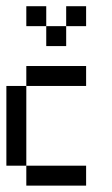

<svg xmlns="http://www.w3.org/2000/svg" viewBox="-20 -582 352 602"><path d="M62.5 -312.5V-375H125V-312.5ZM125 -312.5V-375H187.5V-312.5ZM187.5 -312.5V-375H250V-312.5ZM0 -250V-312.5H62.5V-250ZM0 -187.5V-250H62.5V-187.5ZM0 -125V-187.5H62.5V-125ZM0 -62.5V-125H62.5V-62.5ZM62.5 0V-62.5H125V0ZM125 0V-62.5H187.5V0ZM187.5 0V-62.5H250V0ZM62.5 -500V-562.5H125V-500ZM125 -437.5V-500H187.5V-437.5ZM187.5 -500V-562.5H250V-500Z"/></svg>

Font: AprilSans
Style: Regular
Weight: 400
Designer: typesprite
Version: Version 1.001;PS 001.001;hotconv 1.0.88;makeotf.lib2.5.64775